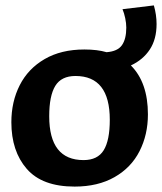

<svg xmlns="http://www.w3.org/2000/svg" viewBox="-20 -680 599 710"><path d="M527 -257Q527 -182 496 -121Q465 -60 403.5 -25Q342 10 256 10Q136 10 79 -55.5Q22 -121 22 -228Q22 -304 53 -365Q84 -426 145 -461.5Q206 -497 292 -497Q340 -497 374 -487Q415 -490 431 -513Q447 -536 447 -578Q447 -594 443 -613Q439 -632 433 -646L549 -660Q559 -625 559 -591Q559 -535 534 -497Q509 -459 464 -438Q527 -375 527 -257ZM386 -237Q386 -399 259 -399Q207 -399 184.5 -362.5Q162 -326 162 -250Q162 -88 289 -88Q341 -88 363.5 -124.5Q386 -161 386 -237Z"/></svg>

Font: Enriqueta
Style: Bold
Weight: 700
Designer: Viviana Monsalve, Gustavo Ibarra
Foundry: 72Puntos
Version: Version 2.000